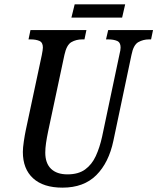

<svg xmlns="http://www.w3.org/2000/svg" viewBox="-20 -852 723 882"><path d="M267 10Q179 10 132 -33Q85 -76 85 -154Q85 -173 89.5 -203Q94 -233 98 -252L172 -599Q177 -624 177 -634Q177 -657 161 -664Q145 -671 121 -671H111L120 -714H377L368 -671H357Q330 -671 308 -658.5Q286 -646 276 -600L201 -248Q195 -219 191.5 -195Q188 -171 188 -151Q188 -102 214.5 -76.5Q241 -51 290 -51Q340 -51 371 -73.5Q402 -96 420 -135Q438 -174 449 -224L529 -603Q534 -622 534 -634Q534 -657 518 -664Q502 -671 477 -671H467L477 -714H683L674 -671H664Q638 -671 615.5 -658.5Q593 -646 584 -600L501 -206Q480 -105 422.5 -47.5Q365 10 267 10ZM308 -771 323 -832H555L541 -771Z"/></svg>

Font: Noto Serif ExtraCondensed Medium
Style: Italic
Weight: 500
Width: 2
Italic angle: -12°
Designer: Monotype Design Team
Foundry: Monotype Imaging Inc.
Version: Version 2.013; ttfautohint (v1.8.4.7-5d5b)